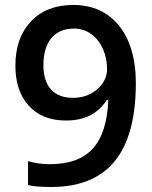

<svg xmlns="http://www.w3.org/2000/svg" viewBox="-20 -743 611 773"><path d="M526.9 -409.2C526.9 -606.9 428.7 -723.1 275.9 -723.1C203.6 -723.1 146.5 -701.2 105 -657.2C63 -612.8 42 -553.7 42 -479C42 -410.2 60.1 -356.4 96.2 -316.9C132.3 -277.3 182.1 -257.8 245.1 -257.8C317.9 -257.8 371.6 -282.2 410.2 -340.8H416C408.7 -162.6 335 -82 180.2 -82C150.9 -82 121.6 -85.9 92.8 -94.2V2C111.8 7.3 142.6 9.8 186 9.8C414.1 9.8 526.9 -127.9 526.9 -409.2ZM277.8 -627.9C303.7 -627.9 327.1 -620.6 347.2 -606C387.7 -576.7 411.1 -522.9 411.1 -464.8C411.1 -434.1 397.9 -406.7 371.6 -383.8C345.2 -360.8 312.5 -349.1 273.9 -349.1C193.8 -349.1 154.8 -398.4 154.8 -480C154.8 -573.7 198.2 -627.9 277.8 -627.9Z"/></svg>

Font: Sahel SemiBold
Style: Bold
Weight: 600
Foundry: Saber Rastikerdar (saber.rastikerdar@gmail.com)
Version: Version 3.4.0